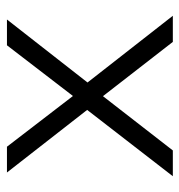

<svg xmlns="http://www.w3.org/2000/svg" viewBox="-2 -528 529 566"><g transform="rotate(-90 263.0 -244.5)"><path d="M27 0 236 -270 237 -234 38 -489H114L270 -286H257L413 -489H489L292 -237V-266L500 0H423L256 -215H270L103 0Z"/></g></svg>

Font: Nunito Sans 10pt Light
Style: Regular
Weight: 300
Designer: Vernon Adams
Foundry: Vernon Adams
Version: Version 3.101;gftools[0.9.27]